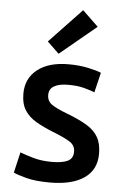

<svg xmlns="http://www.w3.org/2000/svg" viewBox="-56 -828 572 881"><g transform="rotate(5 230.5 -387.5)"><path d="M208 13Q140 13 97.5 1.5Q55 -10 39 -18L61 -113Q87 -103 124 -92.5Q161 -82 209 -82Q256 -82 281 -94Q306 -106 306 -138Q306 -166 281.5 -182Q257 -198 201 -220Q158 -237 124 -256.5Q90 -276 70.5 -305.5Q51 -335 51 -383Q51 -453 103 -494Q155 -535 246 -535Q295 -535 335.5 -526.5Q376 -518 397 -509L375 -417Q355 -425 325.5 -433Q296 -441 251 -441Q212 -441 188.5 -428Q165 -415 165 -387Q165 -359 186.5 -343.5Q208 -328 261 -308Q316 -287 351.5 -265.5Q387 -244 404 -214Q421 -184 421 -138Q421 -64 365 -25.5Q309 13 208 13ZM196 -579 142 -631 291 -788 364 -718Z"/></g></svg>

Font: Ubuntu Sans SemiBold
Style: Regular
Weight: 600
Designer: Dalton Maag Ltd
Foundry: Dalton Maag Ltd
Version: Version 1.006; ttfautohint (v1.8.4.7-5d5b)